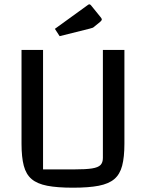

<svg xmlns="http://www.w3.org/2000/svg" viewBox="-20 -857 678 892"><path d="M319 15Q246 15 199.5 6Q153 -3 127 -25Q101 -47 90.5 -87Q80 -127 80 -189V-625H180V-70H324Q379 -70 407.5 -74.5Q436 -79 447 -90.5Q458 -102 458 -123V-625H558V-189Q558 -127 547.5 -87Q537 -47 511 -25Q485 -3 438.5 6Q392 15 319 15ZM257 -689 235 -723 387 -833Q392 -837 395 -837Q399 -837 403 -832L446 -779Q453 -771 453 -767Q453 -762 446 -756L419 -734Q415 -730 410.5 -728Q406 -726 397 -724Z"/></svg>

Font: Changa
Style: Regular
Weight: 400
Designer: Eduardo Rodriguez Tunni
Foundry: Eduardo Rodriguez Tunni
Version: Version 3.003